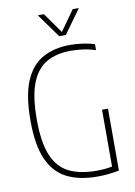

<svg xmlns="http://www.w3.org/2000/svg" viewBox="-101 -1008 756 1077"><g transform="rotate(-10 276.5 -469.5)"><path d="M366 5Q262.5 5 192 -30.5Q121.5 -66 85.2 -147.8Q49 -229.5 49 -369Q49 -511.5 84.5 -594.5Q120 -677.5 185.8 -713.2Q251.5 -749 342 -749Q376 -749 412 -744Q448 -739 480 -729V-695Q442.5 -707 408 -711.5Q373.5 -716 339 -716Q259.5 -716 202.8 -684.8Q146 -653.5 115.5 -578Q85 -502.5 85 -369Q85 -239 116 -164.5Q147 -90 209.5 -59Q272 -28 366 -28Q414 -28 455 -36V-360H489V-7Q452.5 -0.5 424 2.2Q395.5 5 366 5ZM290 -808 192 -944H227L309 -828.5L391 -944H426L328 -808Z"/></g></svg>

Font: Encode Sans Condensed Condensed Thin
Style: Regular
Weight: 100
Width: 3
Designer: Multiple Designers
Foundry: Impallari Type
Version: Version 3.000; ttfautohint (v1.8.3) -l 8 -r 50 -G 200 -x 14 